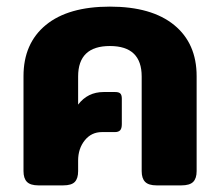

<svg xmlns="http://www.w3.org/2000/svg" viewBox="-20 -560 666 580"><path d="M51 -43V-330Q51 -429 118.5 -484.5Q186 -540 312 -540Q438 -540 506 -484.5Q574 -429 574 -330V-43Q574 -21 563.5 -10.5Q553 0 528 0H453Q429 0 418.5 -10.5Q408 -21 408 -43V-329Q408 -421 312 -421Q216 -421 216 -329V-244Q245 -282 293 -282H328Q339 -282 343.5 -277.5Q348 -273 348 -262V-185Q348 -172 343 -166.5Q338 -161 327 -161H288Q256 -161 236 -136Q216 -111 216 -75V-43Q216 -21 206 -10.5Q196 0 171 0H96Q72 0 61.5 -10.5Q51 -21 51 -43Z"/></svg>

Font: Mitr Medium
Style: Regular
Weight: 500
Designer: Thanarat Vachiruckul
Foundry: Cadson Demak
Version: Version 1.002